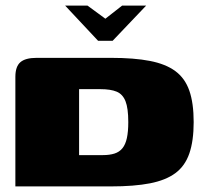

<svg xmlns="http://www.w3.org/2000/svg" viewBox="-20 -667 733 687"><path d="M213 -647H293L357 -600L417 -647H503L383 -521H331ZM673 -230Q673 -163 657.5 -118Q642 -73 607.5 -47.5Q573 -22 516.5 -11Q460 0 377 0Q319 0 271.5 0Q224 0 183.5 0Q143 0 106.5 0Q70 0 35 0V-392Q35 -429 53 -444.5Q71 -460 111 -460Q144 -460 177.5 -460Q211 -460 244 -460Q277 -460 310.5 -460Q344 -460 377 -460Q460 -460 516.5 -449Q573 -438 607.5 -412.5Q642 -387 657.5 -342.5Q673 -298 673 -230ZM263 -112Q274 -112 284.5 -112Q295 -112 305.5 -112Q316 -112 327 -112Q338 -112 348 -112Q372 -112 389.5 -117.5Q407 -123 418 -136.5Q429 -150 434 -173Q439 -196 439 -230Q439 -280 429 -305Q419 -330 397.5 -339Q376 -348 339 -348Q327 -348 314 -348Q301 -348 288.5 -348Q276 -348 263 -348Q263 -341 263 -333.5Q263 -326 263 -318Z"/></svg>

Font: Genos Black
Style: Regular
Weight: 900
Designer: Robert E. Leuschke
Foundry: Robert E. Leuschke
Version: Version 1.010